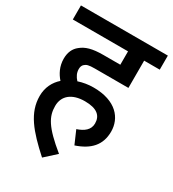

<svg xmlns="http://www.w3.org/2000/svg" viewBox="-184 -725 876 970"><g transform="rotate(30 253.5 -240.0)"><path d="M292 -69 325 7C406 -20 451 -67 451 -146C451 -223 396 -295 263 -295C233 -295 203 -290 176 -281C160 -298 151 -317 151 -338C151 -350 154 -361 163 -368C173 -377 185 -381 220 -381H416V-540H507V-622H0V-540H322V-462H224C158 -462 123 -451 95 -428C72 -410 59 -383 59 -346C59 -301 78 -266 101 -240C69 -212 48 -172 48 -122C48 -24 110 48 214 142L279 83C166 -9 141 -56 141 -117C141 -176 184 -213 260 -213C331 -213 360 -186 360 -141C360 -103 331 -82 292 -69Z"/></g></svg>

Font: Noto Sans SemiCondensed Medium
Style: Regular
Weight: 500
Width: 4
Designer: Monotype Design Team
Foundry: Monotype Imaging Inc.
Version: Version 2.013